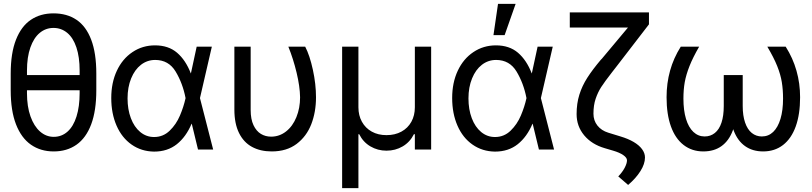

<svg xmlns="http://www.w3.org/2000/svg" viewBox="-20 -771 4188 990"><path d="M425.8 -305.7H88.9V-383.8H425.8ZM256.8 9.8Q189.5 9.8 139.6 -24.9Q89.8 -59.6 62.5 -129.9Q35.2 -200.2 35.2 -305.7V-391.6Q35.2 -497.1 62.5 -566.4Q89.8 -635.7 139.2 -668.9Q188.5 -702.1 255.9 -702.1Q325.2 -702.1 374.5 -668.9Q423.8 -635.7 450.2 -566.4Q476.6 -497.1 476.6 -391.6V-305.7Q476.6 -200.2 450.2 -129.9Q423.8 -59.6 374.5 -24.9Q325.2 9.8 256.8 9.8ZM255.9 -627Q215.8 -627 185.1 -601.6Q154.3 -576.2 136.7 -526.4Q119.1 -476.6 119.1 -407.2V-291Q119.1 -221.7 137.2 -170.9Q155.3 -120.1 186.5 -92.8Q217.8 -65.4 256.8 -65.4Q297.9 -65.4 328.1 -92.3Q358.4 -119.1 374.5 -170.4Q390.6 -221.7 390.6 -291V-407.2Q390.6 -476.6 374 -526.4Q357.4 -576.2 326.7 -601.6Q295.9 -627 255.9 -627Z M553.7 -265.6Q553.7 -344.7 582.5 -406.2Q611.3 -467.8 663.1 -502.4Q714.8 -537.1 779.3 -537.1Q848.6 -537.1 893.1 -499Q937.5 -460.9 963.9 -392.6H996.1L1010.7 -266.6L1079.1 0H1001L936.5 -266.6Q921.9 -341.8 885.7 -401.9Q849.6 -461.9 780.3 -461.9Q739.3 -461.9 707 -437Q674.8 -412.1 656.2 -366.7Q637.7 -321.3 637.7 -263.7Q637.7 -207 654.8 -161.6Q671.9 -116.2 703.1 -90.3Q734.4 -64.5 774.4 -64.5Q821.3 -64.5 855 -97.2Q888.7 -129.9 907.7 -174.8Q926.8 -219.7 936.5 -263.7L994.1 -530.3H1072.3L1010.7 -263.7L996.1 -132.8H967.8Q939.5 -65.4 891.6 -27.3Q843.8 10.7 774.4 10.7Q709 9.8 658.7 -25.4Q608.4 -60.5 581.1 -123Q553.7 -185.5 553.7 -265.6Z M1272.5 -530.3V-204.1Q1272.5 -156.2 1287.1 -125.5Q1301.8 -94.7 1325.2 -80.6Q1348.6 -66.4 1377.9 -66.4Q1420.9 -66.4 1455.1 -93.3Q1489.3 -120.1 1508.3 -167Q1527.3 -213.9 1527.3 -269.5Q1526.4 -325.2 1509.3 -396.5Q1492.2 -467.8 1466.8 -530.3H1553.7Q1577.1 -485.4 1593.3 -411.1Q1609.4 -336.9 1609.4 -269.5Q1609.4 -193.4 1585 -130.4Q1560.5 -67.4 1509.3 -28.8Q1458 9.8 1380.9 9.8Q1322.3 9.8 1279.3 -13.7Q1236.3 -37.1 1212.4 -85.4Q1188.5 -133.8 1188.5 -206.1V-530.3Z M1744.1 -530.3H1828.1V-217.8Q1828.1 -175.8 1846.2 -143.1Q1864.3 -110.4 1897 -92.3Q1929.7 -74.2 1972.7 -74.2Q2016.6 -74.2 2049.8 -92.3Q2083 -110.4 2101.1 -143.1Q2119.1 -175.8 2119.1 -217.8V-530.3H2203.1V0H2119.1V-79.1H2114.3Q2093.8 -38.1 2056.2 -16.1Q2018.6 5.9 1972.7 5.9Q1927.7 5.9 1890.1 -16.1Q1852.5 -38.1 1832 -79.1H1828.1V199.2H1744.1Z M2311.5 -265.6Q2311.5 -344.7 2340.3 -406.2Q2369.1 -467.8 2420.9 -502.4Q2472.7 -537.1 2537.1 -537.1Q2606.4 -537.1 2650.9 -499Q2695.3 -460.9 2721.7 -392.6H2753.9L2768.6 -266.6L2836.9 0H2758.8L2694.3 -266.6Q2679.7 -341.8 2643.6 -401.9Q2607.4 -461.9 2538.1 -461.9Q2497.1 -461.9 2464.8 -437Q2432.6 -412.1 2414.1 -366.7Q2395.5 -321.3 2395.5 -263.7Q2395.5 -207 2412.6 -161.6Q2429.7 -116.2 2460.9 -90.3Q2492.2 -64.5 2532.2 -64.5Q2579.1 -64.5 2612.8 -97.2Q2646.5 -129.9 2665.5 -174.8Q2684.6 -219.7 2694.3 -263.7L2752 -530.3H2830.1L2768.6 -263.7L2753.9 -132.8H2725.6Q2697.3 -65.4 2649.4 -27.3Q2601.6 10.7 2532.2 10.7Q2466.8 9.8 2416.5 -25.4Q2366.2 -60.5 2338.9 -123Q2311.5 -185.5 2311.5 -265.6ZM2547.9 -751H2638.7L2582 -589.8H2524.4Z M3326.2 -707V-645.5L3163.1 -433.6L3135.7 -398.4Q3097.7 -349.6 3080.1 -322.3Q3062.5 -294.9 3051.3 -261.7Q3040 -228.5 3040 -184.6Q3040 -149.4 3060.5 -123.5Q3081.1 -97.7 3116.2 -86.9L3179.7 -67.4Q3218.8 -55.7 3247.1 -39.1Q3275.4 -22.5 3290.5 -2Q3305.7 18.6 3305.7 41Q3305.7 74.2 3282.2 111.3Q3258.8 148.4 3218.8 182.6L3168 138.7Q3189.5 116.2 3201.2 93.8Q3212.9 71.3 3212.9 55.7Q3212.9 42 3193.8 28.8Q3174.8 15.6 3141.6 5.9L3098.6 -6.8Q3031.2 -26.4 2992.2 -73.2Q2953.1 -120.1 2953.1 -182.6Q2953.1 -237.3 2967.3 -282.7Q2981.4 -328.1 3008.3 -370.1Q3035.2 -412.1 3078.1 -462.9Q3081.1 -465.8 3083.5 -468.3Q3085.9 -470.7 3087.9 -473.6L3283.2 -707ZM3294.9 -707V-628.9H2918V-707Z M3503.9 -262.7Q3503.9 -202.1 3517.1 -158.2Q3530.3 -114.3 3555.2 -90.8Q3580.1 -67.4 3613.3 -67.4Q3643.6 -67.4 3666 -85.4Q3688.5 -103.5 3700.2 -138.7Q3711.9 -173.8 3711.9 -224.6V-383.8H3778.3V-225.6Q3778.3 -150.4 3758.3 -97.7Q3738.3 -44.9 3700.2 -17.6Q3662.1 9.8 3606.4 9.8Q3547.9 9.8 3504.9 -23.4Q3461.9 -56.6 3439.5 -119.1Q3417 -181.6 3417 -269.5Q3417 -341.8 3435.1 -406.7Q3453.1 -471.7 3490.2 -530.3H3585Q3552.7 -474.6 3535.2 -430.2Q3517.6 -385.7 3510.7 -347.2Q3503.9 -308.6 3503.9 -262.7ZM4105.5 -269.5Q4105.5 -181.6 4083 -119.1Q4060.5 -56.6 4017.6 -23.4Q3974.6 9.8 3915 9.8Q3860.4 9.8 3821.8 -17.6Q3783.2 -44.9 3763.2 -97.7Q3743.2 -150.4 3743.2 -225.6V-383.8H3809.6V-224.6Q3809.6 -174.8 3821.8 -139.2Q3834 -103.5 3856.4 -85.4Q3878.9 -67.4 3908.2 -67.4Q3942.4 -67.4 3966.8 -90.8Q3991.2 -114.3 4004.4 -158.2Q4017.6 -202.1 4017.6 -262.7Q4017.6 -308.6 4011.2 -347.7Q4004.9 -386.7 3987.3 -430.7Q3969.7 -474.6 3936.5 -530.3H4031.2Q4068.4 -471.7 4086.9 -406.2Q4105.5 -340.8 4105.5 -269.5Z"/></svg>

Font: Pretendard GOV Variable
Style: Regular
Weight: 400
Designer: Base glyphs from Inter by Rasmus Andersson; Hangul glyphs from Noto Sans CJK(Source Han Sans) by Jang Soo-young and Kang
Foundry: Kil Hyung-jin
Version: Version 1.307;Glyphs 3.2 (3192)